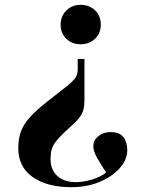

<svg xmlns="http://www.w3.org/2000/svg" viewBox="-20 -553 600 798"><path d="M331 -308V-136Q331 -114 326.5 -96.5Q322 -79 307.5 -61Q293 -43 264 -18Q228 14 209 39.5Q190 65 190 107Q190 153 218.5 178.5Q247 204 295 204Q327 204 363 193Q399 182 421 164Q399 130 383.5 103Q368 76 368 54Q368 30 388.5 13Q409 -4 439 -4Q477 -4 493 17Q509 38 509 71Q509 110 478.5 145Q448 180 395 202.5Q342 225 276 225Q176 225 116 183Q56 141 56 63Q56 24 67 -6.5Q78 -37 105 -66.5Q132 -96 179 -133Q231 -173 257.5 -194.5Q284 -216 293.5 -230Q303 -244 303 -264V-308ZM315 -533Q351 -533 375 -510Q399 -487 399 -451Q399 -415 375 -392Q351 -369 315 -369Q279 -369 255.5 -392Q232 -415 232 -450Q232 -486 256 -509.5Q280 -533 315 -533Z"/></svg>

Font: Literata 72pt
Style: Bold
Weight: 700
Designer: Latin by Veronika Burian and Jose Scaglione. Greek by Irene Vlachou. Cyrillic by Vera Evstafieva.
Foundry: TypeTogether
Version: Version 3.002